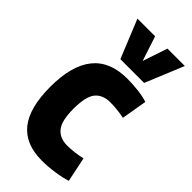

<svg xmlns="http://www.w3.org/2000/svg" viewBox="-251 -847 914 914"><g transform="rotate(45 206.0 -390.0)"><path d="M21 -267Q21 -554 253 -554Q290 -554 328 -549.5Q366 -545 392 -536L370 -407Q323 -417 276 -417Q225 -417 199 -385.5Q173 -354 173 -271Q173 -190 199.5 -158Q226 -126 275 -126Q299 -126 323.5 -129Q348 -132 374 -138L400 -13Q370 -3 326 3.5Q282 10 241 10Q130 10 75.5 -58Q21 -126 21 -267ZM404 -790 324 -596H164L85 -790H204L245 -665L287 -790Z"/></g></svg>

Font: Georama SemiCondensed
Style: Bold
Weight: 700
Width: 4
Designer: Jean-Baptiste Levee
Foundry: Production Type
Version: Version 1.000